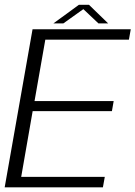

<svg xmlns="http://www.w3.org/2000/svg" viewBox="-31 -800 578 820"><path d="M-11 0H408.5L416.5 -44.5H59.5L108.5 -325.5H447L454.5 -368.5H116.5L162.5 -630.5H519.5L527.5 -675H108ZM197 -700H239.5L325 -761L389.5 -700H431L349 -779.5H306Z"/></svg>

Font: Anybody UltraCondensed Thin Light
Style: Italic
Weight: 300
Italic angle: -10°
Version: Version 1.111